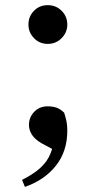

<svg xmlns="http://www.w3.org/2000/svg" viewBox="-20 -546 373 748"><path d="M77.1 182.1 65.9 154.8Q120.1 127.9 148.9 96.2Q171.9 71.8 183.1 34.2L142.1 12.2Q116.2 -2.9 104.5 -21Q92.8 -39.1 92.8 -59.1Q92.8 -88.9 113.3 -110.4Q133.8 -131.8 166 -131.8Q185.1 -131.8 200.4 -126.5Q215.8 -121.1 230 -106.9Q235.8 -88.9 239 -73.5Q242.2 -58.1 242.2 -37.1Q242.2 43.9 197.5 99.9Q152.8 155.8 77.1 182.1ZM166 -375Q133.8 -375 112.3 -397.5Q90.8 -419.9 90.8 -450.2Q90.8 -481.9 112.3 -503.9Q133.8 -525.9 166 -525.9Q198.2 -525.9 220.2 -503.9Q242.2 -481.9 242.2 -450.2Q242.2 -419.9 220.2 -397.5Q198.2 -375 166 -375Z"/></svg>

Font: Dream Han Serif CN W16
Style: Regular
Weight: 625
Designer: Adobe
Foundry: Pal3love
Version: Version 3.00; Sans 2.004; Serif 2.001